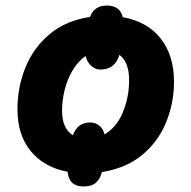

<svg xmlns="http://www.w3.org/2000/svg" viewBox="-20 -616 691 693"><path d="M43 -221Q43 -302 72 -373Q101 -444 159.5 -493Q218 -542 305 -555Q320 -596 366 -596Q388 -596 403 -586Q418 -576 423 -554Q512 -538 560 -477Q608 -416 608 -321Q608 -244 579.5 -174.5Q551 -105 493.5 -57Q436 -9 348 5Q341 31 325.5 44Q310 57 281 57Q229 57 224 4Q139 -12 91 -70.5Q43 -129 43 -221ZM204 -217Q204 -152 243 -128Q252 -152 267.5 -163Q283 -174 306 -174Q324 -174 338.5 -162.5Q353 -151 357 -131Q401 -156 423.5 -211Q446 -266 446 -326Q446 -392 411 -418Q395 -365 343 -365Q324 -365 309 -378.5Q294 -392 289 -414Q261 -394 242 -362Q223 -330 213.5 -292Q204 -254 204 -217Z"/></svg>

Font: Noto Sans ExtraBold
Style: Italic
Weight: 800
Italic angle: -12°
Designer: Monotype Design Team
Foundry: Monotype Imaging Inc.
Version: Version 2.013; ttfautohint (v1.8.4.7-5d5b)